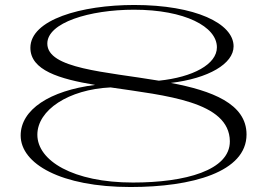

<svg xmlns="http://www.w3.org/2000/svg" viewBox="-20 -736 1071 771"><path d="M102 -544C102 -454 218 -419 362 -395C180 -372 63 -296 63 -192C63 -78 225 15 504 15C751 15 970 -45 970 -196C970 -320 830 -372 666 -403C817 -421 918 -480 918 -550C918 -642 764 -716 519 -716C306 -716 102 -657 102 -544ZM130 -195C130 -294 255 -377 424 -385C646 -352 901 -329 903 -169C904 -52 724 -3 514 -3C273 -3 130 -91 130 -195ZM170 -561C170 -645 339 -697 518 -697C722 -697 851 -629 851 -546C851 -478 755 -426 618 -412C403 -448 170 -460 170 -561Z"/></svg>

Font: Sprat Extended Light
Style: Regular
Weight: 300
Width: 9
Designer: Ethan Nakache
Foundry: Collletttivo
Version: Version 2.000;Glyphs 3.2 (3217)